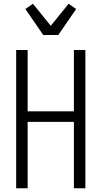

<svg xmlns="http://www.w3.org/2000/svg" viewBox="-20 -1001 540 1021"><path d="M66 0V-735H127V-409H373V-735H434V0H373V-353H127V0ZM210 -815 115 -953 155 -981 250 -864 345 -981 385 -953 290 -815Z"/></svg>

Font: Iosevka SS18 Light
Style: Regular
Weight: 300
Monospace: yes
Designer: Belleve Invis
Foundry: Belleve Invis
Version: Version 25.1.1; ttfautohint (v1.8.4)